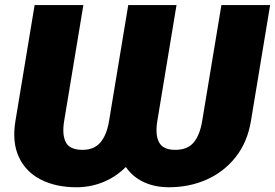

<svg xmlns="http://www.w3.org/2000/svg" viewBox="-20 -748 1113 777"><path d="M42.5 -258.8 120.1 -727.5H317.4L239.7 -258.8Q230.5 -203.1 246.3 -172.4Q262.2 -141.6 314 -141.6Q360.8 -141.6 386.5 -171.9Q412.1 -202.1 421.4 -258.8L499 -727.5H694.3L616.7 -258.8Q607.4 -202.1 623.8 -171.9Q640.1 -141.6 689 -141.6Q739.3 -141.6 764.2 -171.9Q789.1 -202.1 798.3 -258.8L876 -727.5H1073.2L995.6 -258.8Q981.4 -172.9 934.1 -112.8Q886.7 -52.7 816.7 -21.5Q746.6 9.8 664.1 9.8Q606.4 9.8 561.5 -11.2Q516.6 -32.2 489.3 -72.3Q449.2 -32.2 397.9 -11.2Q346.7 9.8 289.1 9.8Q205.6 9.8 144.8 -21.5Q84 -52.7 56.2 -112.8Q28.3 -172.9 42.5 -258.8Z"/></svg>

Font: Inter 20pt Black
Style: Italic
Weight: 900
Italic angle: -9.3988°
Version: Version 4.001;git-66647c0bb